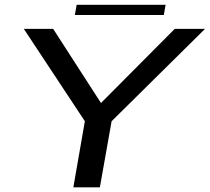

<svg xmlns="http://www.w3.org/2000/svg" viewBox="-20 -798 894 818"><path d="M292.5 0H405.5L455.5 -281.5L853.5 -675H724.5L410.5 -359.5H410L206.5 -675H81.5L341.5 -281.5ZM299 -734H678L685.5 -777.5H306.5Z"/></svg>

Font: Anybody Expanded
Style: Italic
Weight: 400
Width: 7
Italic angle: -10°
Version: Version 1.113;gftools[0.9.25]